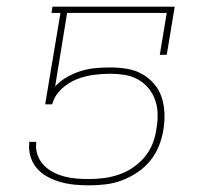

<svg xmlns="http://www.w3.org/2000/svg" viewBox="-20 -550 640 578"><path d="M248 8Q227 8 205.5 6Q184 4 164 -1.5Q144 -7 125.5 -16.5Q107 -26 93.5 -40.5Q80 -55 73 -75Q66 -95 68 -117V-123H89V-118Q87 -99 93.5 -82Q100 -65 112 -52.5Q124 -40 140.5 -31.5Q157 -23 174.5 -18.5Q192 -14 210.5 -12.5Q229 -11 248 -11Q271 -11 293.5 -14Q316 -17 338 -24.5Q360 -32 380 -45.5Q400 -59 415.5 -77.5Q431 -96 439.5 -118Q448 -140 451 -163Q455 -185 454.5 -207Q454 -229 447 -249Q440 -269 426.5 -285Q413 -301 395 -311Q377 -321 355.5 -324.5Q334 -328 312 -328Q287 -328 261 -324.5Q235 -321 210 -311Q185 -301 164.5 -281.5Q144 -262 137 -236H116L162 -511H135L138 -530H506L482 -385H461L482 -511H182L146 -290Q162 -307 182.5 -318.5Q203 -330 224.5 -336.5Q246 -343 268 -345Q290 -347 312 -347Q337 -347 361.5 -343Q386 -339 407 -327.5Q428 -316 443.5 -298Q459 -280 466.5 -257.5Q474 -235 475 -210Q476 -185 472 -160Q468 -135 458.5 -111Q449 -87 432.5 -66.5Q416 -46 393.5 -31Q371 -16 347 -7Q323 2 298 5Q273 8 248 8Z"/></svg>

Font: Iosevka Slab Thin Extended
Style: Italic
Weight: 100
Width: 7
Italic angle: -9°
Monospace: yes
Designer: Belleve Invis
Foundry: Belleve Invis
Version: Version 11.1.0; ttfautohint (v1.8.3)